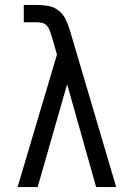

<svg xmlns="http://www.w3.org/2000/svg" viewBox="-20 -755 540 775"><path d="M51 0 210 -535 187 -614Q184 -624 180 -634Q176 -644 168.5 -652Q161 -660 150 -662.5Q139 -665 129 -665H76V-735H129Q152 -735 175 -731Q198 -727 216.5 -712.5Q235 -698 245 -677Q255 -656 262 -633L449 0H368L251 -415L132 0Z"/></svg>

Font: Iosevka Fuck
Style: Regular
Weight: 400
Monospace: yes
Designer: Belleve Invis
Foundry: Belleve Invis
Version: Version 28.0.7; ttfautohint (v1.8.3)